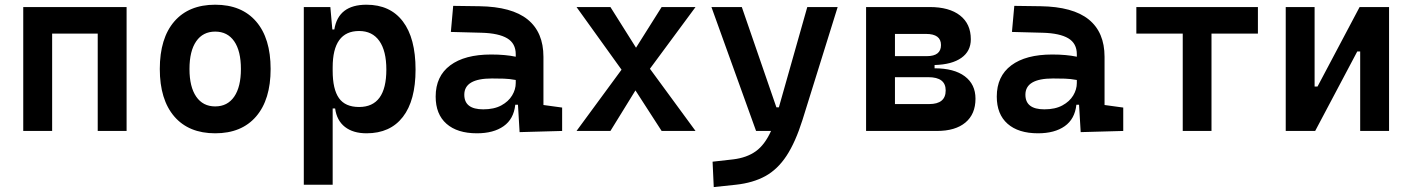

<svg xmlns="http://www.w3.org/2000/svg" viewBox="-20 -547 5899 802"><path d="M388.2 0V-406.7H197.8V0H77.1V-517.6H508.8V0Z M878.9 9.8Q768.6 9.8 708 -60.5Q647.5 -130.9 647.5 -258.8Q647.5 -387.2 708 -457.3Q768.6 -527.3 878.9 -527.3Q989.3 -527.3 1049.8 -457.3Q1110.4 -387.2 1110.4 -258.8Q1110.4 -130.9 1049.8 -60.5Q989.3 9.8 878.9 9.8ZM878.9 -102.5Q930.2 -102.5 958.3 -143.3Q986.3 -184.1 986.3 -258.8Q986.3 -334 958.3 -374.5Q930.2 -415 878.9 -415Q827.6 -415 799.6 -374.5Q771.5 -334 771.5 -258.8Q771.5 -184.1 799.6 -143.3Q827.6 -102.5 878.9 -102.5Z M1249 224.6V-517.6H1359.9L1368.2 -423.8H1376.5Q1393.1 -527.3 1510.7 -527.3Q1609.9 -527.3 1662.8 -457.5Q1715.8 -387.7 1715.8 -256.3Q1715.8 -127 1662.8 -58.6Q1609.9 9.8 1511.2 9.8Q1455.1 9.8 1420.9 -16.8Q1386.7 -43.5 1379.9 -93.8H1369.6V224.6ZM1369.6 -251.5Q1369.6 -174.3 1395.8 -137.2Q1421.9 -100.1 1480 -100.1Q1593.8 -100.1 1593.8 -256.3Q1593.8 -334.5 1564.5 -376Q1535.2 -417.5 1480 -417.5Q1369.6 -417.5 1369.6 -265.6Z M2150.4 4.9 2143.6 -109.4H2132.3Q2126 -49.8 2083.7 -20Q2041.5 9.8 1972.2 9.8Q1890.1 9.8 1845 -30Q1799.8 -69.8 1799.8 -143.6Q1799.8 -228.5 1860.4 -273.9Q1920.9 -319.3 2031.7 -319.3Q2090.8 -319.3 2134.3 -310.1V-320.3Q2134.3 -365.7 2098.6 -387Q2063 -408.2 1992.2 -410.2L1863.3 -413.6L1873 -522.5L1982.4 -521Q2118.2 -519 2184.1 -465.6Q2250 -412.1 2250 -309.6V-108.4L2328.1 -97.7V0ZM2134.3 -212.9Q2107.9 -217.8 2084.2 -218.5Q2060.5 -219.2 2034.7 -219.2Q1919.4 -219.2 1919.4 -151.4Q1919.4 -90.3 1998.5 -90.3Q2043.9 -90.3 2074 -106.7Q2104 -123 2119.1 -148.2Q2134.3 -173.3 2134.3 -200.2Z M2388.2 0 2576.2 -255.9 2388.2 -517.6H2529.8L2636.7 -347.7L2743.7 -517.6H2885.3L2694.8 -259.8L2885.3 0H2743.7L2634.3 -169.4L2529.8 0Z M2961.4 234.4 2956.5 128.4 3042.5 118.7Q3099.6 111.8 3137.2 84.7Q3174.8 57.6 3200.7 0H3138.2L2951.7 -517.6H3078.6L3223.1 -98.6H3233.4L3352.1 -517.6H3479L3332 -45.9Q3302.7 46.9 3265.4 103.8Q3228 160.6 3176.8 188.7Q3125.5 216.8 3054.2 224.6Z M3597.7 0V-517.6H3863.3Q3945.3 -517.6 3990.2 -482.4Q4035.2 -447.3 4035.2 -382.8Q4035.2 -333 3995.6 -305.2Q3956.1 -277.3 3883.8 -275.4V-261.7Q3965.3 -261.7 4010 -228.3Q4054.7 -194.8 4054.7 -134.8Q4054.7 -70.3 4012.7 -35.2Q3970.7 0 3893.6 0ZM3718.3 -112.3H3861.3Q3930.2 -112.3 3930.2 -169.4Q3930.2 -224.6 3857.9 -224.6H3718.3ZM3718.3 -312.5H3851.6Q3910.6 -312.5 3910.6 -358.9Q3910.6 -405.3 3848.1 -405.3H3718.3Z M4494.1 4.9 4487.3 -109.4H4476.1Q4469.7 -49.8 4427.5 -20Q4385.3 9.8 4315.9 9.8Q4233.9 9.8 4188.7 -30Q4143.6 -69.8 4143.6 -143.6Q4143.6 -228.5 4204.1 -273.9Q4264.6 -319.3 4375.5 -319.3Q4434.6 -319.3 4478 -310.1V-320.3Q4478 -365.7 4442.4 -387Q4406.7 -408.2 4335.9 -410.2L4207 -413.6L4216.8 -522.5L4326.2 -521Q4461.9 -519 4527.8 -465.6Q4593.8 -412.1 4593.8 -309.6V-108.4L4671.9 -97.7V0ZM4478 -212.9Q4451.7 -217.8 4428 -218.5Q4404.3 -219.2 4378.4 -219.2Q4263.2 -219.2 4263.2 -151.4Q4263.2 -90.3 4342.3 -90.3Q4387.7 -90.3 4417.7 -106.7Q4447.8 -123 4462.9 -148.2Q4478 -173.3 4478 -200.2Z M4920.4 0V-406.7H4726.6V-517.6H5234.4V-406.7H5040.5V0Z M5350.6 0V-517.6H5471.2V-185.5H5483.4L5659.2 -517.6H5782.2V0H5661.6V-332H5649.4L5473.6 0Z"/></svg>

Font: Cascadia Mono PL SemiBold
Style: Regular
Weight: 600
Monospace: yes
Designer: Aaron Bell
Foundry: Saja Typeworks
Version: Version 2404.023; ttfautohint (v1.8.4)